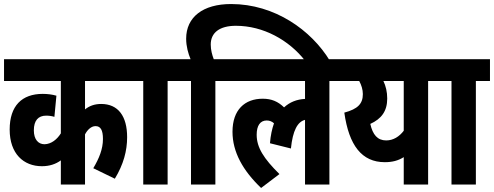

<svg xmlns="http://www.w3.org/2000/svg" viewBox="-20 -916 2452 953"><path d="M645 -514V-622H0V-514H282V-254C263 -224 235 -201 201 -200C170 -200 148 -224 148 -269C148 -318 170 -342 209 -342C223 -342 238 -340 250 -336L260 -441C239 -447 216 -450 192 -450C89 -450 28 -391 28 -273C28 -153 97 -91 188 -91C225 -91 256 -101 282 -120V0H402V-249C414 -272 433 -290 454 -290C479 -290 491 -271 491 -226C491 -176 472 -130 443 -81L550 -29C593 -100 611 -167 611 -235C611 -339 567 -400 482 -400C449 -400 423 -390 402 -373V-514Z M812 -514H882V-622H633V-514H691V0H812Z M1049 -514H1119V-622H1041C1033 -643 1026 -668 1026 -695C1026 -754 1070 -788 1151 -788C1287 -788 1414 -717 1494 -615H1617C1525 -766 1344 -896 1127 -896C987 -896 904 -831 904 -724C904 -686 914 -651 926 -622H870V-514H928V0H1049Z M1107 -514H1494V-425C1453 -423 1418 -409 1390 -383C1360 -412 1328 -426 1284 -426C1195 -426 1134 -371 1134 -262C1134 -161 1186 -69 1276 17L1367 -52C1289 -129 1254 -184 1254 -247C1254 -292 1271 -318 1304 -318C1318 -318 1330 -313 1340 -304C1330 -276 1323 -243 1320 -205L1424 -179C1433 -268 1457 -312 1494 -321V0H1615V-514H1685V-622H1107Z M2175 -622H1673V-514H1763C1774 -494 1781 -471 1781 -449C1781 -401 1756 -375 1689 -357C1712 -194 1776 -111 1890 -111C1928 -111 1957 -119 1984 -136V0H2105V-514H2175ZM1818 -301C1873 -326 1902 -364 1902 -427C1902 -460 1895 -489 1883 -514H1984V-267C1962 -238 1932 -219 1897 -219C1854 -219 1830 -247 1818 -301Z M2342 -514H2412V-622H2163V-514H2221V0H2342Z"/></svg>

Font: Noto Sans Devanagari ExtraCondensed
Style: Bold
Weight: 700
Width: 2
Designer: Jelle Bosma - Monotype Design Team
Foundry: Monotype Imaging Inc.
Version: Version 2.004